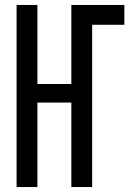

<svg xmlns="http://www.w3.org/2000/svg" viewBox="-20 -755 540 775"><path d="M47 0V-735H131V-416H268V-735H482V-655H352V0H268V-341H131V0Z"/></svg>

Font: Iosevka Fixed Medium
Style: Regular
Weight: 500
Monospace: yes
Designer: Belleve Invis
Foundry: Belleve Invis
Version: Version 32.3.0